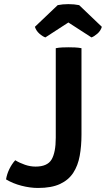

<svg xmlns="http://www.w3.org/2000/svg" viewBox="-20 -922 525 952"><path d="M55.5 -127.5Q77.5 -114 103.8 -105Q130 -96 156.5 -96Q215 -96 235.8 -131.2Q256.5 -166.5 256.5 -239V-683Q271 -686 289.2 -686.8Q307.5 -687.5 320.5 -687.5Q334 -687.5 351.5 -686.8Q369 -686 384 -683V-254Q384 -197.5 375.2 -149.2Q366.5 -101 343.2 -65.2Q320 -29.5 277.8 -9.8Q235.5 10 168.5 10Q129.5 10 86.8 -1Q44 -12 10 -32.5Q14 -58 26 -83Q38 -108 55.5 -127.5ZM372.5 -896.5 485 -789Q479 -769 462.8 -755Q446.5 -741 433.5 -736.5L319 -810.5L205 -736.5Q191.5 -741 175.5 -755Q159.5 -769 153 -789L266 -896.5Q290 -901.5 319 -901.5Q348 -901.5 372.5 -896.5Z"/></svg>

Font: Signika Negative SemiBold
Style: Regular
Weight: 600
Designer: Anna Giedryś
Foundry: Anna Giedryś
Version: Version 2.000; ttfautohint (v1.8.3) -l 8 -r 50 -G 200 -x 9 -